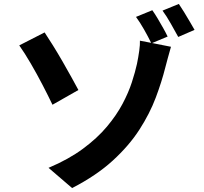

<svg xmlns="http://www.w3.org/2000/svg" viewBox="-20 -887 1040 977"><path d="M379 -429 247 -354Q226 -398 197 -454Q168 -510 136.5 -564Q105 -618 78 -656L207 -722Q225 -695 249 -656.5Q273 -618 297.5 -575.5Q322 -533 343.5 -494Q365 -455 379 -429ZM833 -701 754 -668 850 -649Q842 -622 833.5 -590Q825 -558 821 -543Q803 -471 772.5 -390Q742 -309 689.5 -227.5Q637 -146 554 -70Q471 6 347 70L227 -33Q329 -76 402 -130Q475 -184 524 -242.5Q573 -301 603.5 -358.5Q634 -416 651 -468.5Q668 -521 677 -562Q684 -596 688.5 -628.5Q693 -661 692 -680L749 -669Q734 -700 713 -737Q692 -774 672 -801L755 -835Q768 -817 782.5 -792.5Q797 -768 810.5 -744Q824 -720 833 -701ZM807 -833 890 -867Q902 -849 917 -825Q932 -801 946 -776.5Q960 -752 970 -735L887 -699Q870 -730 848.5 -768Q827 -806 807 -833Z"/></svg>

Font: Noto IKEA Simplified Chinese
Style: Bold
Weight: 700
Designer: Monotype Design Team
Foundry: Monotype Imaging Inc.
Version: Version 1.100